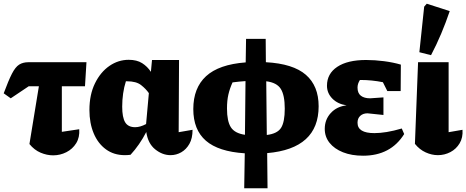

<svg xmlns="http://www.w3.org/2000/svg" viewBox="-46 -828 2519 1037"><path d="M12 -297 -26 -324Q0 -394 18.5 -430Q37 -466 57.5 -479Q78 -492 108 -492H421L413 -362H288V-116L382 -130Q385 -86 365.5 -54.5Q346 -23 312.5 -6Q279 11 241 11Q207 11 173 -3.5Q139 -18 113 -50L164 -362H109Z M659 8Q644 10 628 10Q569 10 526 -21.5Q483 -53 460 -108Q437 -163 437 -234Q437 -317 467 -378Q497 -439 545 -472Q593 -505 649 -505Q693 -505 721.5 -487Q750 -469 769 -440L775 -504H921L919 -114L994 -127Q994 -81 977 -51Q960 -21 933 -5.5Q906 10 875 10Q831 10 792 -21.5Q753 -53 744 -115Q726 -80 704.5 -49Q683 -18 659 8ZM614 -252Q614 -194 630 -167.5Q646 -141 684 -141Q711 -141 743 -158L758 -325Q742 -348 716 -368.5Q690 -389 640 -389Q637 -389 634 -389Q624 -358 619 -323Q614 -288 614 -252Z M1273 189 1276 0Q1134 -9 1066 -68Q998 -127 998 -239Q998 -353 1067 -416.5Q1136 -480 1281 -491L1283 -618H1389L1390 -492Q1537 -484 1606 -424Q1675 -364 1675 -254Q1675 -25 1397 -1L1399 189ZM1180 -242Q1180 -173 1201 -140.5Q1222 -108 1277 -100L1280 -390Q1262 -389 1244 -387Q1226 -385 1210 -383Q1195 -350 1187.5 -317.5Q1180 -285 1180 -242ZM1492 -241Q1492 -314 1470.5 -348Q1449 -382 1392 -389L1395 -99Q1452 -106 1472 -137.5Q1492 -169 1492 -241Z M1915 13Q1853 13 1806.5 -5.5Q1760 -24 1734 -56.5Q1708 -89 1708 -132Q1708 -182 1740.5 -217.5Q1773 -253 1826 -259Q1778 -266 1749 -295.5Q1720 -325 1720 -365Q1720 -430 1775.5 -467Q1831 -504 1931 -504Q1979 -504 2028.5 -497.5Q2078 -491 2119 -479L2118 -336H2046L2022 -384Q1962 -396 1904 -396Q1901 -396 1898 -396Q1885 -376 1885 -355Q1885 -325 1903 -311Q1921 -297 1953 -297L2025 -302V-207L1939 -216Q1915 -216 1900 -202.5Q1885 -189 1885 -165Q1885 -109 1976 -109Q2006 -109 2043 -115Q2080 -121 2124 -134L2137 -104Q2064 13 1915 13Z M2195 -51 2212 -492H2377V-114L2452 -127Q2455 -85 2436.5 -54Q2418 -23 2386.5 -6.5Q2355 10 2319 10Q2286 10 2253 -5Q2220 -20 2195 -51ZM2282 -530 2219 -546 2245 -792 2259 -808 2383 -768Q2362 -706 2337 -646.5Q2312 -587 2282 -530Z"/></svg>

Font: Piazzolla ExtraBold
Style: Regular
Weight: 800
Designer: Juan Pablo del Peral
Foundry: Huerta Tipografica
Version: Version 1.330